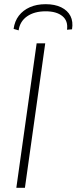

<svg xmlns="http://www.w3.org/2000/svg" viewBox="-20 -897 366 917"><path d="M196 -690 99 0H58L155 -690ZM69 -752 45 -759Q50 -796 70 -822Q90 -848 122.5 -862.5Q155 -877 198 -877Q242 -877 272.5 -862Q303 -847 316.5 -820.5Q330 -794 324 -757L300 -755Q306 -797 278 -820Q250 -843 198 -843Q144 -843 109.5 -819Q75 -795 69 -752Z"/></svg>

Font: Exo 2 ExtraLight
Style: Italic
Weight: 250
Italic angle: -8°
Designer: Natanael Gama
Foundry: Natanael Gama
Version: Version 2.010